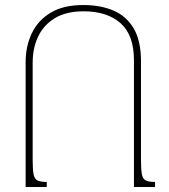

<svg xmlns="http://www.w3.org/2000/svg" viewBox="-20 -744 671 764"><path d="M166 0H82V-496Q82 -561 107 -612.5Q132 -664 182.5 -694Q233 -724 311 -724Q380 -724 431.5 -702Q483 -680 512 -631Q541 -582 541 -500V-108Q541 -70 544.5 -51Q548 -32 560 -26Q572 -20 597 -20V0H513V-504Q513 -605 459.5 -652Q406 -699 313 -699Q243 -699 198 -671.5Q153 -644 131.5 -598Q110 -552 110 -495V-108Q110 -70 113.5 -51Q117 -32 129 -26Q141 -20 166 -20Z"/></svg>

Font: Noto Serif Armenian Thin
Style: Regular
Weight: 250
Version: Version 2.007